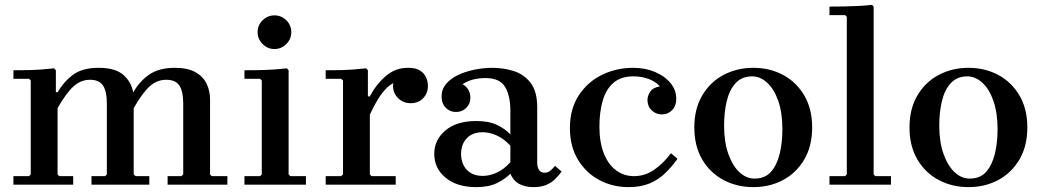

<svg xmlns="http://www.w3.org/2000/svg" viewBox="-20 -757 4274 787"><path d="M848 -35H912V0H667V-35H723L731 -42V-334Q731 -382 715.5 -406Q700 -430 661 -430Q624 -430 594.5 -404Q565 -378 528 -314V-42L536 -35H592V0H355V-35H411L418 -42V-334Q418 -382 402.5 -406Q387 -430 349 -430Q312 -430 282.5 -404Q253 -378 216 -314V-42L223 -35H280V0H35V-35H99L106 -42V-427L99 -434H35V-469Q61 -469 90 -469.5Q119 -470 147.5 -472Q176 -474 202 -477L209 -469V-379H216Q242 -423 280 -451Q318 -479 385 -479Q452 -479 485 -450.5Q518 -422 526 -378Q552 -424 592 -451.5Q632 -479 697 -479Q749 -479 780.5 -461.5Q812 -444 826.5 -414.5Q841 -385 841 -349V-42Z M982 0V-35H1046L1053 -42V-427L1046 -434H982V-469Q1008 -469 1038.5 -469.5Q1069 -470 1099.5 -472Q1130 -474 1156 -477L1163 -469V-42L1170 -35H1234V0ZM1105 -556Q1077 -556 1056.5 -576.5Q1036 -597 1036 -625Q1036 -654 1056.5 -674Q1077 -694 1105 -694Q1133 -694 1153.5 -674Q1174 -654 1174 -625Q1174 -597 1153.5 -576.5Q1133 -556 1105 -556Z M1496 -362Q1521 -410 1561 -445Q1601 -480 1655 -479Q1683 -479 1700.5 -468.5Q1718 -458 1726 -441Q1734 -424 1734 -405Q1734 -375 1714.5 -354.5Q1695 -334 1663 -334Q1633 -334 1612 -354.5Q1591 -375 1591 -405Q1591 -419 1598.5 -434Q1606 -449 1613 -456L1612 -425Q1593 -419 1575.5 -405.5Q1558 -392 1539 -365Q1520 -338 1496 -287ZM1496 -42 1503 -35H1602V0H1315V-35H1378L1386 -42V-427L1378 -434H1315V-469Q1341 -469 1369.5 -469.5Q1398 -470 1426.5 -472Q1455 -474 1481 -477L1488 -469V-362H1496Z M2167 10Q2133 10 2108.5 -3Q2084 -16 2072 -45V-302Q2072 -364 2050.5 -400.5Q2029 -437 1970 -437Q1944 -437 1921 -431.5Q1898 -426 1876 -412Q1892 -403 1900 -388.5Q1908 -374 1908 -357Q1908 -331 1891 -314.5Q1874 -298 1849 -298Q1824 -298 1807 -315.5Q1790 -333 1790 -362Q1790 -391 1808.5 -413Q1827 -435 1857.5 -449.5Q1888 -464 1925 -471.5Q1962 -479 1997 -479Q2046 -479 2088 -465Q2130 -451 2156 -416Q2182 -381 2182 -317V-89Q2182 -75 2188.5 -62Q2195 -49 2213 -49Q2226 -49 2236 -57.5Q2246 -66 2255 -77L2282 -54Q2270 -37 2255 -22.5Q2240 -8 2219 1Q2198 10 2167 10ZM1932 10Q1853 10 1806.5 -28.5Q1760 -67 1760 -126Q1760 -184 1806 -222.5Q1852 -261 1932 -261Q1984 -261 2018 -244.5Q2052 -228 2072 -206V-160Q2045 -189 2015.5 -202Q1986 -215 1959 -215Q1917 -215 1893.5 -190.5Q1870 -166 1870 -126Q1870 -86 1893.5 -61Q1917 -36 1959 -36Q1986 -36 2015.5 -49Q2045 -62 2072 -92V-45Q2052 -24 2018 -7Q1984 10 1932 10Z M2557 10Q2491 10 2436.5 -19Q2382 -48 2349 -102.5Q2316 -157 2316 -232Q2316 -310 2352 -365.5Q2388 -421 2447 -450Q2506 -479 2575 -479Q2625 -479 2665 -462Q2705 -445 2728.5 -416.5Q2752 -388 2752 -352Q2752 -323 2735 -305.5Q2718 -288 2693 -288Q2669 -288 2651.5 -304.5Q2634 -321 2634 -347Q2634 -364 2645 -381Q2656 -398 2685 -403Q2667 -423 2638.5 -433.5Q2610 -444 2576 -444Q2525 -444 2494.5 -417.5Q2464 -391 2450.5 -344.5Q2437 -298 2437 -238Q2437 -174 2455 -128.5Q2473 -83 2505 -59Q2537 -35 2579 -35Q2624 -35 2662 -61.5Q2700 -88 2730 -129L2757 -106Q2734 -74 2707 -47.5Q2680 -21 2643.5 -5.5Q2607 10 2557 10Z M3068 -479Q3135 -479 3189.5 -450Q3244 -421 3276.5 -366Q3309 -311 3309 -235Q3309 -158 3276.5 -103Q3244 -48 3189.5 -19Q3135 10 3068 10Q3001 10 2946 -19Q2891 -48 2858.5 -103Q2826 -158 2826 -235Q2826 -311 2858.5 -366Q2891 -421 2946 -450Q3001 -479 3068 -479ZM3073 -25Q3116 -25 3140.5 -53Q3165 -81 3176 -127Q3187 -173 3187 -227Q3187 -295 3170 -343.5Q3153 -392 3124.5 -418Q3096 -444 3063 -444Q3021 -444 2995.5 -416.5Q2970 -389 2959 -343Q2948 -297 2948 -242Q2948 -175 2965.5 -126Q2983 -77 3011 -51Q3039 -25 3073 -25Z M3380 0V-35H3444L3451 -42V-688L3444 -695H3380V-730Q3406 -730 3436.5 -730.5Q3467 -731 3497.5 -732.5Q3528 -734 3554 -737L3561 -730V-42L3568 -35H3632V0Z M3950 -479Q4017 -479 4071.5 -450Q4126 -421 4158.5 -366Q4191 -311 4191 -235Q4191 -158 4158.5 -103Q4126 -48 4071.5 -19Q4017 10 3950 10Q3883 10 3828 -19Q3773 -48 3740.5 -103Q3708 -158 3708 -235Q3708 -311 3740.5 -366Q3773 -421 3828 -450Q3883 -479 3950 -479ZM3955 -25Q3998 -25 4022.5 -53Q4047 -81 4058 -127Q4069 -173 4069 -227Q4069 -295 4052 -343.5Q4035 -392 4006.5 -418Q3978 -444 3945 -444Q3903 -444 3877.5 -416.5Q3852 -389 3841 -343Q3830 -297 3830 -242Q3830 -175 3847.5 -126Q3865 -77 3893 -51Q3921 -25 3955 -25Z"/></svg>

Font: Brygada 1918 SemiBold
Style: Regular
Weight: 600
Designer: Mateusz Machalski | Borys Kosmynka | Przemek Hoffer
Foundry: NIEPODLEGLA 2018
Version: Version 3.006